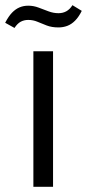

<svg xmlns="http://www.w3.org/2000/svg" viewBox="-66 -722 336 742"><path d="M63 0V-524H139V0ZM160 -616Q134 -616 114.5 -623.5Q95 -631 78.5 -638Q62 -645 43 -645Q27 -645 14 -638Q1 -631 -10 -614L-46 -634Q-33 -659 -19.5 -673Q-6 -687 9.5 -693.5Q25 -700 43 -700Q64 -700 83.5 -692.5Q103 -685 122 -678Q141 -671 160 -671Q177 -671 190.5 -678.5Q204 -686 214 -702L250 -680Q238 -656 224 -642Q210 -628 194 -622Q178 -616 160 -616Z"/></svg>

Font: Mona Sans SemiCondensed
Style: Regular
Weight: 400
Width: 4
Designer: Deni Anggara
Foundry: GitHub
Version: Version 2.000